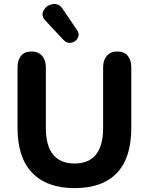

<svg xmlns="http://www.w3.org/2000/svg" viewBox="-20 -938 750 968"><path d="M68.4 -292.7V-599.2Q68.4 -635.3 86.3 -656.9Q104.3 -678.4 138.6 -678.4Q172.9 -678.4 192 -656.9Q211.2 -635.3 211.2 -599.2V-292.7Q211.2 -203.2 247.8 -158.5Q284.4 -113.7 355.9 -113.7Q427.4 -113.7 463.7 -158.5Q499.9 -203.2 499.9 -292.7V-599.2Q499.9 -635.3 518.9 -656.9Q537.8 -678.4 572.3 -678.4Q605.6 -678.4 623.8 -657Q641.9 -635.6 641.9 -599.2V-292.7Q641.9 -142.4 569.5 -66Q497 10.4 355.9 10.4Q217 10.4 142.7 -66.4Q68.4 -143.2 68.4 -292.7ZM295.3 -894.2 369.2 -784.9Q382.4 -765.3 372 -746.3Q361.6 -727.2 339.7 -722.6Q317.8 -718 300 -736.6L208.1 -835.1Q185.6 -858.9 200 -885.4Q214.3 -911.8 245.1 -917.1Q275.8 -922.5 295.3 -894.2Z"/></svg>

Font: SN Pro Thin
Style: Regular
Weight: 200
Designer: Tobias Whetton
Foundry: Supernotes
Version: Version 1.003;Glyphs 3.3 (3324)